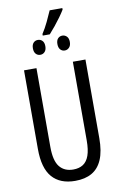

<svg xmlns="http://www.w3.org/2000/svg" viewBox="-111 -1110 741 1180"><g transform="rotate(-10 259.0 -520.0)"><path d="M450.7 -713.9V-223.1Q450.7 -141.6 428.7 -90.1Q406.7 -38.6 364.5 -14.4Q322.3 9.8 260.3 9.8Q166 9.8 116.7 -46.9Q67.4 -103.5 67.4 -222.7V-713.9H145V-222.2Q145 -136.2 175 -98.6Q205.1 -61 260.3 -61Q296.9 -61 321.8 -77.1Q346.7 -93.3 359.4 -128.9Q372.1 -164.6 372.1 -223.1V-713.9ZM217.8 -904.3V-914.1Q237.8 -944.8 255.9 -982.4Q273.9 -1020 286.6 -1049.8H365.7V-1040.5Q354 -1021 336.4 -996.6Q318.8 -972.2 299.3 -948.2Q279.8 -924.3 261.7 -904.3ZM183.1 -790.5Q166.5 -790.5 155.5 -802.5Q144.5 -814.5 144.5 -837.4Q144.5 -859.9 155.5 -871.6Q166.5 -883.3 183.1 -883.3Q199.7 -883.3 210.9 -871.8Q222.2 -860.4 222.2 -837.4Q222.2 -814.5 210.9 -802.5Q199.7 -790.5 183.1 -790.5ZM335.9 -790.5Q319.3 -790.5 308.3 -802.5Q297.4 -814.5 297.4 -837.4Q297.4 -859.9 308.3 -871.6Q319.3 -883.3 335.9 -883.3Q351.6 -883.3 363.3 -871.8Q375 -860.4 375 -837.4Q375 -814.5 363.3 -802.5Q351.6 -790.5 335.9 -790.5Z"/></g></svg>

Font: Open Sans Condensed
Style: Regular
Weight: 400
Width: 3
Designer: Monotype Design Team
Foundry: Monotype Imaging Inc.
Version: Version 3.000